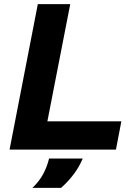

<svg xmlns="http://www.w3.org/2000/svg" viewBox="-20 -720 649 924"><path d="M26 0 162 -700H318L208 -136H564L538 0ZM136 184Q168 154 187.5 118Q207 82 216 43H378Q362 82 335.5 117.5Q309 153 274 184Z"/></svg>

Font: REM SemiBold
Style: Italic
Weight: 600
Italic angle: -11°
Designer: Octavio Pardo
Foundry: Ashler Design
Version: Version 1.005;gftools[0.9.28]